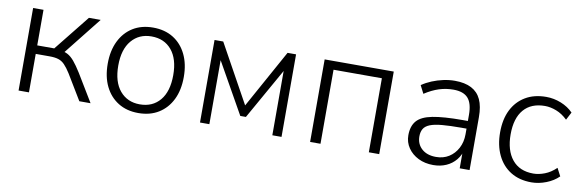

<svg xmlns="http://www.w3.org/2000/svg" viewBox="-42 -798 3367 1111"><g transform="rotate(10 1641.5 -243.0)"><path d="M84 0V-485H145V-276H245L412 -485H481L297 -253L276 -272Q305 -269 325 -258.5Q345 -248 364.5 -225Q384 -202 409 -162L507 0H441L351 -149Q332 -179 315.5 -196Q299 -213 278.5 -219.5Q258 -226 227 -226H145V0Z M788 8Q720 8 670 -23Q620 -54 592.5 -110Q565 -166 565 -243Q565 -319 592.5 -375.5Q620 -432 670 -463Q720 -494 788 -494Q857 -494 907 -463Q957 -432 984.5 -375.5Q1012 -319 1012 -243Q1012 -166 984.5 -110Q957 -54 907 -23Q857 8 788 8ZM788 -43Q863 -43 906.5 -95Q950 -147 950 -243Q950 -338 906.5 -390Q863 -442 788 -442Q715 -442 671 -390Q627 -338 627 -243Q627 -147 671 -95Q715 -43 788 -43Z M1150 0V-485H1201L1390 -143L1579 -485H1629V0H1575V-415H1596L1406 -78H1373L1183 -415H1205V0Z M1797 0V-485H2203V0H2142V-435H1858V0Z M2521 8Q2472 8 2433.5 -11Q2395 -30 2372.5 -63Q2350 -96 2350 -137Q2350 -191 2377 -222Q2404 -253 2468 -265.5Q2532 -278 2644 -278H2687V-233H2645Q2578 -233 2532.5 -229Q2487 -225 2461 -214.5Q2435 -204 2424.5 -186Q2414 -168 2414 -142Q2414 -97 2445 -69Q2476 -41 2529 -41Q2572 -41 2604.5 -61.5Q2637 -82 2656 -118Q2675 -154 2675 -200V-314Q2675 -381 2648 -411.5Q2621 -442 2562 -442Q2518 -442 2477.5 -429Q2437 -416 2394 -388L2370 -435Q2396 -453 2427.5 -466Q2459 -479 2493.5 -486.5Q2528 -494 2561 -494Q2620 -494 2658.5 -474Q2697 -454 2715.5 -414Q2734 -374 2734 -311V0H2676V-117H2686Q2677 -78 2654 -50Q2631 -22 2597 -7Q2563 8 2521 8Z M3098 8Q3027 8 2976 -23.5Q2925 -55 2897.5 -112.5Q2870 -170 2870 -246Q2870 -323 2897.5 -378Q2925 -433 2976 -463.5Q3027 -494 3098 -494Q3143 -494 3185.5 -477Q3228 -460 3257 -430L3233 -384Q3202 -414 3167 -427.5Q3132 -441 3100 -441Q3019 -441 2975.5 -390.5Q2932 -340 2932 -245Q2932 -151 2975.5 -97.5Q3019 -44 3100 -44Q3132 -44 3167 -57.5Q3202 -71 3233 -101L3257 -55Q3228 -26 3184.5 -9Q3141 8 3098 8Z"/></g></svg>

Font: Nunito Sans 12pt Light
Style: Regular
Weight: 300
Designer: Vernon Adams
Foundry: Vernon Adams
Version: Version 3.101;gftools[0.9.27]